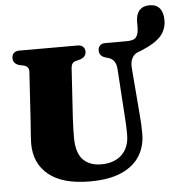

<svg xmlns="http://www.w3.org/2000/svg" viewBox="-59 -933 953 1005"><g transform="rotate(-5 417.5 -431.0)"><path d="M584 -312 568 -558Q565 -609 526 -620.5L512 -624.5Q478 -634 478 -664.5Q478 -680 487.8 -690Q497.5 -700 516 -700H629Q667 -700 679.2 -717Q691.5 -734 691.5 -769.5V-796.5Q691.5 -835 710.2 -856Q729 -877 763 -877Q799 -877 817 -855Q835 -833 835 -792.5Q835 -745 805.2 -710.2Q775.5 -675.5 701.5 -645L684 -638.5Q663 -631.5 651.5 -610.2Q640 -589 643 -556L662.5 -314.5Q665 -288 666.2 -262.5Q667.5 -237 667.5 -209.5Q667.5 -146 636.8 -95.2Q606 -44.5 541 -15Q476 14.5 373 14.5Q231 14.5 157.2 -45.2Q83.5 -105 83.5 -209.5Q83.5 -223 85 -245.2Q86.5 -267.5 88.2 -290Q90 -312.5 91 -327.5L107 -585.5Q108.5 -613.5 79.5 -620L60 -624Q25 -633 25 -664.5Q25 -680 35 -690Q45 -700 63.5 -700H371Q389 -700 399 -690Q409 -680 409 -664.5Q409 -635.5 374 -625L354 -620Q331 -614 329 -586L312.5 -322.5Q311 -292 310.2 -266.2Q309.5 -240.5 309.5 -223Q309.5 -141.5 344.2 -105.5Q379 -69.5 439.5 -69.5Q509 -69.5 548.5 -107.8Q588 -146 588 -212.5Q588 -248 586.5 -270Q585 -292 584 -312Z"/></g></svg>

Font: Fraunces 72pt S050 Black
Style: Regular
Weight: 900
Version: Version 1.000; ttfautohint (v1.8.3)